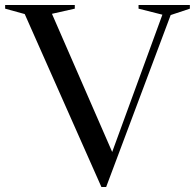

<svg xmlns="http://www.w3.org/2000/svg" viewBox="-42 -735 776 765"><path d="M56.5 -679 -21.5 -700.5V-715H256V-700.5L165 -680L405 -129.5L605 -676.5L510 -700.5V-715H714.5V-700.5L638 -675L381 10H362Z"/></svg>

Font: Newsreader 72pt
Style: Regular
Weight: 400
Designer: Hugues Gentile
Foundry: Production Type
Version: Version 1.003; ttfautohint (v1.8.3)